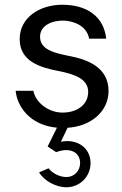

<svg xmlns="http://www.w3.org/2000/svg" viewBox="-20 -530 516 810"><path d="M438 -146C438 -247 347 -280 271 -294C207 -307 149 -321 149 -375C149 -423 200 -445 252 -443C284 -441 345 -426 356 -367H428C418 -461 346 -510 243 -510C147 -510 63 -456 63 -365C63 -273 146 -246 224 -231C296 -217 352 -197 352 -142C352 -91 309 -56 246 -55C181 -54 128 -102 121 -147H46C52 -83 104 -1 223 9H220L181 88L217 112C273 90 318 111 318 158C318 191 293 217 260 217C233 217 200 201 185 180L145 197C165 232 215 260 260 260C317 260 362 215 362 158C362 94 306 54 237 68L265 9C366 3 438 -62 438 -146Z"/></svg>

Font: Oakes
Style: Regular
Weight: 400
Designer: Samuel Oakes
Foundry: Samuel Oakes
Version: Version 1.003;PS 001.003;hotconv 1.0.88;makeotf.lib2.5.64775